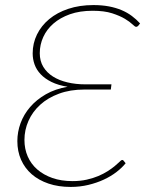

<svg xmlns="http://www.w3.org/2000/svg" viewBox="-20 -730 588 758"><path d="M476 -85.5Q462 -68 440 -51Q418 -34 390 -21Q362 -8 328.8 0Q295.5 8 259 8Q210.5 8 171.5 -5.2Q132.5 -18.5 105.2 -42.2Q78 -66 63.2 -99.2Q48.5 -132.5 48.5 -173Q48.5 -209 61.2 -243.8Q74 -278.5 99 -307.5Q124 -336.5 161 -357.8Q198 -379 247 -387.5Q209.5 -393.5 183.2 -406.5Q157 -419.5 140.5 -437Q124 -454.5 116.5 -475.5Q109 -496.5 109 -519Q109 -559 126 -593.8Q143 -628.5 174.2 -654.5Q205.5 -680.5 249.8 -695.2Q294 -710 349 -710Q382 -710 409.8 -704.8Q437.5 -699.5 460 -690Q482.5 -680.5 500.5 -667Q518.5 -653.5 533 -637.5L526 -628.5Q522 -624 517.5 -624Q513 -624 502.8 -634Q492.5 -644 473 -655.8Q453.5 -667.5 422.8 -677.5Q392 -687.5 345.5 -687.5Q295 -687.5 256.2 -673.8Q217.5 -660 191 -637Q164.5 -614 150.8 -583.8Q137 -553.5 137 -520Q137 -489 151 -466Q165 -443 189.2 -427.8Q213.5 -412.5 246.2 -404.8Q279 -397 316.5 -397H420L417.5 -376.5H312.5Q257 -376.5 213 -360.2Q169 -344 138.8 -316.5Q108.5 -289 92.5 -253Q76.5 -217 76.5 -177.5Q76.5 -142 89.5 -112.2Q102.5 -82.5 127.2 -61Q152 -39.5 187 -27.2Q222 -15 266.5 -15Q297 -15 322.5 -20.8Q348 -26.5 368.5 -35.2Q389 -44 405 -54.2Q421 -64.5 432 -73.5Q443 -82.5 449 -88.5Q455 -94.5 456 -95Q458 -96.5 459.2 -97.5Q460.5 -98.5 462.5 -98.5Q466 -98.5 467.5 -96Z"/></svg>

Font: Lato ExtraLight
Style: Italic
Weight: 275
Italic angle: -7°
Designer: Lukasz Dziedzic with Adam Twardoch and Botio Nikoltchev
Foundry: tyPoland Lukasz Dziedzic
Version: Version 2.015; 2015-08-06; http://www.latofonts.com/